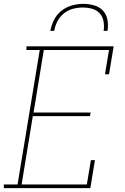

<svg xmlns="http://www.w3.org/2000/svg" viewBox="-30 -975 650 995"><path d="M-10 0V-19H61L176 -716H107V-735H559L535 -590H514L535 -716H197L144 -392H440L436 -373H140L82 -19H420L441 -145H462L438 0ZM231 -815Q236 -844 250 -872Q264 -900 289 -919.5Q314 -939 343.5 -947Q373 -955 402 -955Q431 -955 458.5 -947Q486 -939 504 -919.5Q522 -900 527 -872Q532 -844 527 -815H507Q511 -840 506.5 -864.5Q502 -889 486.5 -906Q471 -923 447.5 -929.5Q424 -936 399 -936Q374 -936 348.5 -929.5Q323 -923 301.5 -906Q280 -889 267.5 -864.5Q255 -840 251 -815Z"/></svg>

Font: Iosevka HT Thin Extended
Style: Italic
Weight: 100
Width: 7
Italic angle: -9°
Monospace: yes
Designer: Belleve Invis
Foundry: Belleve Invis
Version: Version 32.3.0; ttfautohint (v1.8.4)